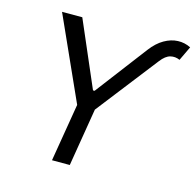

<svg xmlns="http://www.w3.org/2000/svg" viewBox="-107 -847 976 957"><g transform="rotate(15 381.0 -368.0)"><path d="M341.3 -372.6 344.2 -389.2H361.3L358.9 -372.6ZM99.6 -727.5H204.1L353 -382.3L559.6 -654.3Q590.3 -694.8 625.2 -714.8Q660.2 -734.9 695.3 -736.3Q730.5 -737.8 762.2 -721.7L727.1 -647.9Q703.1 -658.7 678.5 -652.6Q653.8 -646.5 629.4 -614.7L383.8 -298.8L334.5 0H242.7L292.5 -298.8Z"/></g></svg>

Font: Inter 18pt
Style: Italic
Weight: 400
Italic angle: -9.3988°
Designer: Rasmus Andersson
Foundry: rsms
Version: Version 4.001;git-66647c0bb